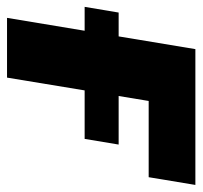

<svg xmlns="http://www.w3.org/2000/svg" viewBox="-57 -541 576 546"><g transform="rotate(90 231.0 -268.0)"><path d="M483.9 -535.6 461.9 -402.8H245.1L178.7 0H8.8L97.7 -535.6ZM-22.5 -220.7 -6.3 -317.4H369.1L353 -220.7Z"/></g></svg>

Font: Inter 20pt ExtraBold
Style: Italic
Weight: 800
Italic angle: -9.3988°
Version: Version 4.001;git-66647c0bb